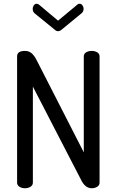

<svg xmlns="http://www.w3.org/2000/svg" viewBox="-20 -1002 621 1022"><path d="M189 -976 289 -892 390 -976Q395 -982 404 -982Q413 -982 419 -973.5Q425 -965 425 -955Q425 -938 410 -928L309 -845Q299 -836 289 -836Q279 -836 270 -845L168 -928Q154 -938 154 -955Q154 -965 160 -973.5Q166 -982 175 -982Q183 -982 189 -976ZM468 0Q436 0 415 -38L155 -541V-30Q155 -16 142.5 -8Q130 0 113 0Q96 0 83.5 -8Q71 -16 71 -30V-702Q71 -731 113 -731Q134 -731 148.5 -718.5Q163 -706 177 -678L426 -191V-702Q426 -716 438.5 -723.5Q451 -731 468 -731Q485 -731 497.5 -723.5Q510 -716 510 -702V-30Q510 -16 497.5 -8Q485 0 468 0Z"/></svg>

Font: Dosis
Style: Medium
Weight: 500
Designer: Edgar Tolentino, Pablo Impallari, Igino Marini
Foundry: Edgar Tolentino, Pablo Impallari, Igino Marini
Version: Version 1.007